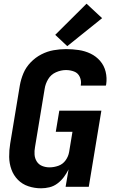

<svg xmlns="http://www.w3.org/2000/svg" viewBox="-20 -1008 616 1036"><path d="M202 8Q224 8 247 2.5Q270 -3 290 -18Q310 -33 324.5 -52.5Q339 -72 350 -94L334 0H459L527 -411H300L281 -297H371L353 -188Q349 -164 334 -143Q319 -122 295 -113.5Q271 -105 247 -105Q226 -105 207.5 -112.5Q189 -120 178.5 -136.5Q168 -153 166.5 -173.5Q165 -194 169 -215L221 -529Q225 -556 240 -581Q255 -606 282 -618Q309 -630 336 -630Q359 -630 380 -622Q401 -614 410.5 -593Q420 -572 416 -549V-546H551L553 -553Q558 -588 550 -621Q542 -654 520.5 -679Q499 -704 469 -718.5Q439 -733 405 -738Q371 -743 336 -743Q303 -743 269 -737Q235 -731 203 -714.5Q171 -698 145.5 -671.5Q120 -645 106.5 -613Q93 -581 87 -547L35 -233Q29 -197 29.5 -161.5Q30 -126 41.5 -94Q53 -62 76.5 -38Q100 -14 133 -3Q166 8 202 8ZM343 -759 531 -910 447 -988 278 -820Z"/></svg>

Font: Iosevka Sparkle XBdObl
Style: Regular
Weight: 800
Italic angle: -9°
Designer: Belleve Invis
Foundry: Belleve Invis
Version: Version 4.5.0; ttfautohint (v1.8.3)